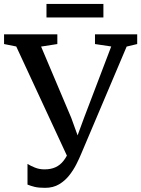

<svg xmlns="http://www.w3.org/2000/svg" viewBox="-33 -912 696 946"><path d="M189 13.5Q157.5 13.5 138 8.8Q118.5 4 102.5 -2.5V-104.5Q116.5 -95.5 138.5 -86.5Q160.5 -77.5 186 -77.5Q217.5 -77.5 240.5 -88Q263.5 -98.5 280.2 -120Q297 -141.5 310 -174L308.5 -119.5L47 -683L-13 -695V-743H249.5V-695L169.5 -682.5L318 -331.5L366 -199L332.5 -199.5L381.5 -332.5L515 -683L435 -695V-743H643V-695L591 -682.5L367 -154Q358 -132 343.5 -103.2Q329 -74.5 308.2 -48Q287.5 -21.5 258.2 -4Q229 13.5 189 13.5ZM476.5 -892.5V-826H196V-892.5Z"/></svg>

Font: Merriweather 28pt
Style: Regular
Weight: 400
Version: Version 2.100